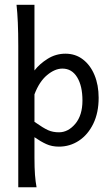

<svg xmlns="http://www.w3.org/2000/svg" viewBox="-20 -606 468 805"><path d="M56.6 179.2V-413.6Q56.6 -522.5 49.3 -585.9H124.5V-310.5Q145.5 -337.9 179.7 -359.4Q213.9 -380.9 254.4 -380.9Q296.4 -380.9 327.6 -356.9Q358.9 -333 376.2 -291.3Q393.6 -249.5 393.6 -195.8Q393.6 -133.3 371.1 -87.2Q348.6 -41 310.8 -16.1Q272.9 8.8 227.1 8.8Q197.3 8.8 173.8 -2Q150.4 -12.7 124.5 -30.8V54.7Q124.5 98.6 126.7 127.2Q128.9 155.8 133.3 179.2ZM227.1 -51.3Q265.6 -51.3 295.7 -86.9Q325.7 -122.6 325.7 -184.6Q325.7 -245.6 303.5 -282Q281.2 -318.4 241.7 -318.4Q210 -318.4 177.2 -291Q144.5 -263.7 124.5 -210.4V-95.2Q162.1 -68.8 181.9 -60.1Q201.7 -51.3 227.1 -51.3Z"/></svg>

Font: Harmattan
Style: Regular
Weight: 400
Designer: George W. Nuss III and SIL International
Foundry: SIL International
Version: Version 4.000